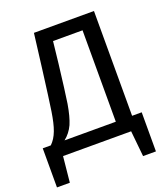

<svg xmlns="http://www.w3.org/2000/svg" viewBox="-160 -796 922 1052"><g transform="rotate(-20 300.5 -269.5)"><path d="M511 -78V-689H161L136 -489C121 -374 111 -295 104 -251C90 -162 73 -113 37 -78H-10V150H65L80 0H477L492 150H567V-78ZM416 -78H117C140 -96 158 -119 171 -147C183 -175 193 -213 201 -260C208 -307 218 -382 230 -485L244 -611H416Z"/></g></svg>

Font: Fira Sans
Style: Regular
Weight: 400
Designer: Carrois Corporate & Edenspiekermann AG
Foundry: Carrois Corporate GbR & Edenspiekermann AG
Version: Version 4.203